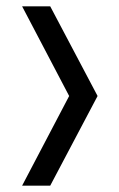

<svg xmlns="http://www.w3.org/2000/svg" viewBox="-20 -581 378 608"><path d="M139 -561 289 -277 139 7H50L199 -277L50 -561Z"/></svg>

Font: Frankia
Style: Regular
Weight: 400
Version: Version 001.000